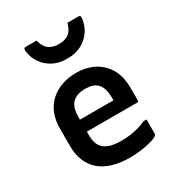

<svg xmlns="http://www.w3.org/2000/svg" viewBox="-193 -934 986 1067"><g transform="rotate(-30 300.0 -400.5)"><path d="M302 -547Q368 -547 418 -520.5Q468 -494 496 -444.5Q524 -395 524 -324V-244Q524 -241 523 -238.5Q522 -236 519.5 -235Q517 -234 514 -234H274Q258 -234 240.5 -234Q223 -234 206 -234H169L162 -311H407Q407 -316 407 -319.5Q407 -323 407 -328Q407 -360 400 -383Q393 -406 379 -420Q366 -433 347 -439Q328 -445 302 -445Q248 -445 220 -417.5Q192 -390 192 -326V-211Q192 -192 195 -176.5Q198 -161 204 -149Q210 -137 219 -128Q237 -110 265 -102Q293 -94 331 -94Q367 -94 395 -98Q423 -102 447.5 -109.5Q472 -117 495 -127H513Q513 -104 513 -80.5Q513 -57 513 -35Q513 -33 512 -31Q511 -29 509 -27Q500 -17 472 -8.5Q444 0 406.5 5.5Q369 11 330 11Q266 11 217 -4Q168 -19 136 -48Q104 -77 87.5 -118Q71 -159 71 -211V-322Q71 -376 87.5 -417.5Q104 -459 135.5 -488Q167 -517 209.5 -532Q252 -547 302 -547ZM302 -733Q342 -733 366 -751Q390 -769 401 -812Q418 -812 435 -812Q452 -812 469 -812Q479 -812 482 -808Q485 -804 483 -790Q478 -747 454 -713Q430 -679 392.5 -659.5Q355 -640 309 -640H295Q249 -640 211.5 -659.5Q174 -679 150 -713Q126 -747 121 -790Q120 -804 122.5 -808Q125 -812 135 -812Q152 -812 169 -812Q186 -812 203 -812Q214 -769 238 -751Q262 -733 302 -733Z"/></g></svg>

Font: Recursive SemiBold
Style: Regular
Weight: 600
Version: Version 1.085